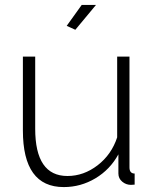

<svg xmlns="http://www.w3.org/2000/svg" viewBox="-20 -750 627 780"><path d="M370 -730 286 -629 251 -645 312 -730ZM239 10Q73 10 73 -220V-520H123V-227Q123 -35 254 -35Q320 -35 376.5 -78.5Q433 -122 456 -192V-520H506V-70Q506 -45 527 -45V0Q520 1 512 1Q492 1 476.5 -12Q461 -25 461 -45V-123Q427 -61 367.5 -25.5Q308 10 239 10Z"/></svg>

Font: Raleway
Style: Light
Weight: 300
Designer: Matt McInerney, Pablo Impallari, Rodrigo Fuenzalida
Foundry: Matt McInerney, Pablo Impallari, Rodrigo Fuenzalida
Version: Version 3.000